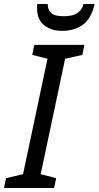

<svg xmlns="http://www.w3.org/2000/svg" viewBox="-40 -938 492 958"><path d="M-20 0 -10 -49 75 -69 197 -645 121 -664 131 -714H381L371 -664L285 -645L163 -69L240 -49L230 0ZM145 -896Q145 -901 145 -906.5Q145 -912 146 -918H198Q198 -889 215.5 -873Q233 -857 278 -857Q324 -857 347 -873.5Q370 -890 377 -918H432Q416 -846 374 -815Q332 -784 269 -784Q215 -784 180 -812.5Q145 -841 145 -896Z"/></svg>

Font: BC Sans
Style: Italic
Weight: 400
Italic angle: -12°
Designer: Monotype Design Team
Designer: Province of B.C.
Foundry: Monotype Imaging Inc.
Version: Version 2.000;GOOG;noto-source:20170915:90ef993387c0